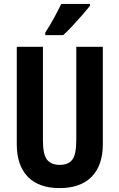

<svg xmlns="http://www.w3.org/2000/svg" viewBox="-20 -954 611 984"><path d="M507 -215Q507 -107 450 -48.5Q393 10 285 10Q179 10 122.5 -48Q66 -106 66 -216V-714H200V-236Q200 -160 222 -134.5Q244 -109 286 -109Q330 -109 350.5 -135.5Q371 -162 371 -237V-714H507ZM441 -924Q427 -906 403.5 -879Q380 -852 353.5 -823.5Q327 -795 304 -774H212V-787Q238 -827 258 -864Q278 -901 294 -934H441Z"/></svg>

Font: Noto Sans Gujarati ExtraCondensed
Style: Bold
Weight: 700
Width: 2
Designer: Jelle Bosma - Monotype Design Team, Universal Thirst
Foundry: Monotype Imaging Inc.
Version: Version 2.106; ttfautohint (v1.8.4.7-5d5b)